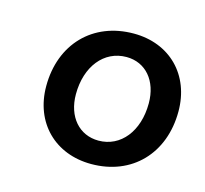

<svg xmlns="http://www.w3.org/2000/svg" viewBox="-62 -803 510 478"><g transform="rotate(15 193.0 -563.5)"><path d="M209.5 -393.1C314 -393.1 385.7 -466.8 385.7 -575.7C385.7 -669.9 321.3 -734.4 228.5 -734.4C123 -734.4 51.3 -660.2 51.3 -551.8C51.3 -457.5 116.2 -393.1 209.5 -393.1ZM127.9 -551.3C127.9 -623 168 -673.3 226.1 -673.3C275.4 -673.3 309.1 -634.3 309.1 -576.2C309.1 -503.9 269 -454.1 211.9 -454.1C162.1 -454.1 127.9 -493.2 127.9 -551.3Z"/></g></svg>

Font: Guggenheim Sans Display
Style: Italic
Weight: 400
Italic angle: -7°
Designer: Modified by Tom Baber under direction of Pentagram Design 2023
Foundry: rsms
Version: Version 1.001;Glyphs 3.1.2 (3151)